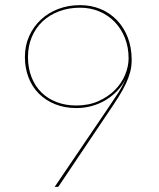

<svg xmlns="http://www.w3.org/2000/svg" viewBox="-20 -728 620 748"><path d="M277 -317Q325.5 -317 363.5 -334Q401.5 -351 427.8 -377.5Q454 -404 467.5 -436.8Q481 -469.5 481 -501Q481 -543.5 466.8 -579.8Q452.5 -616 427.2 -642.2Q402 -668.5 367.5 -683.2Q333 -698 292 -698Q247.5 -698 210.2 -684Q173 -670 146 -644.8Q119 -619.5 104 -584Q89 -548.5 89 -506Q89 -462.5 102.8 -427.5Q116.5 -392.5 141.2 -368Q166 -343.5 200.8 -330.2Q235.5 -317 277 -317ZM395 -298Q420 -335 438.8 -363.5Q457.5 -392 469.5 -421.5Q457 -395 436.8 -374Q416.5 -353 391.5 -338Q366.5 -323 337.5 -315Q308.5 -307 278 -307Q232 -307 194.8 -322Q157.5 -337 131.2 -363.5Q105 -390 91 -426.5Q77 -463 77 -506Q77 -550 93.5 -587Q110 -624 138.8 -651Q167.5 -678 206.8 -693Q246 -708 292 -708Q335 -708 371.8 -692.8Q408.5 -677.5 435.5 -649.5Q462.5 -621.5 477.8 -582Q493 -542.5 493 -494Q493 -469.5 487 -447Q481 -424.5 469.8 -400.8Q458.5 -377 442 -350.8Q425.5 -324.5 404 -293L209 -3Q207.5 -0.5 206 -0.2Q204.5 0 203 0H193Z"/></svg>

Font: Lato 2
Style: Regular
Weight: 100
Designer: Lukasz Dziedzic with Adam Twardoch and Botio Nikoltchev
Foundry: tyPoland Lukasz Dziedzic
Version: Version 2.015; 2015-08-06; http://www.latofonts.com/